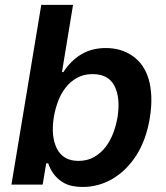

<svg xmlns="http://www.w3.org/2000/svg" viewBox="-20 -747 670 777"><path d="M26.3 0 147 -727.3H275.6L230.8 -455.3H236.5Q266.7 -501.8 309.1 -527.2Q351.6 -552.6 408.4 -552.6Q470.9 -552.6 517 -520.2Q540.1 -504.3 556.5 -480.5Q572.8 -456.7 581.9 -425.6Q590.9 -394.5 592.3 -356Q593.8 -317.5 586.6 -272Q572.4 -182.2 532.3 -119.3Q512.4 -88.1 487.9 -63.9Q463.4 -39.8 435.7 -23.4Q408 -7.1 377.5 1.2Q346.9 9.6 315 9.6Q268.5 9.6 240.1 -6Q225.9 -13.8 215.2 -23.4Q204.5 -33 196.7 -43.7Q188.9 -54.3 183.6 -65.2Q178.3 -76 175.1 -85.9H166.9L152.7 0ZM210.6 -144.9Q236.2 -95.9 297.2 -95.9Q333.8 -95.9 361.2 -111.7Q388.5 -127.5 407.7 -152.7Q426.8 -177.9 438.6 -209.5Q450.3 -241.1 455.6 -272.7Q467.7 -349.8 443.9 -398.1Q419.4 -447.1 355.1 -447.1Q318.5 -447.1 291.4 -431.8Q264.2 -416.5 245 -391.7Q225.9 -366.8 214.5 -335.8Q203.1 -304.7 197.8 -272.7Q191.4 -233 194.8 -201.2Q198.2 -169.4 210.6 -144.9Z"/></svg>

Font: Inter P Semi Bold
Style: Italic
Weight: 600
Italic angle: 9.39999°
Designer: Rasmus Andersson
Foundry: rsms
Version: Version 3.018;git-588b23468